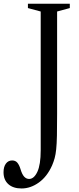

<svg xmlns="http://www.w3.org/2000/svg" viewBox="-124 -782 436 1059"><path d="M-5 257.5Q-51.5 257.5 -78 233.8Q-104.5 210 -104.5 168Q-104.5 138 -91.5 120.5Q-78.5 103 -57 103Q-39 103 -28.5 115.2Q-18 127.5 -11 150.5Q-2.5 179.5 9.2 192.2Q21 205 36.5 205Q63.5 205 82 165.8Q100.5 126.5 100.5 46.5V-718.5L30 -737.5V-761.5H261V-737.5L191 -718.5V-153.5Q191 -81 190 -34.5Q189 12 186 41Q183 70 177.5 90Q172 110 163.5 130Q136 192 90.2 224.8Q44.5 257.5 -5 257.5Z"/></svg>

Font: Libre Caslon Condensed
Style: Regular
Weight: 400
Designer: Pablo Impallari, Rodrigo Fuenzalida, Katja Schimmel, Ertekin Erdin
Foundry: Pablo Impallari, Rodrigo Fuenzalida
Version: Version 2.000; ttfautohint (v1.8.4.7-5d5b);gftools[0.9.33]